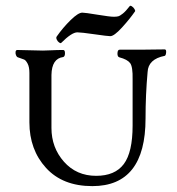

<svg xmlns="http://www.w3.org/2000/svg" viewBox="-20 -620 603 653"><path d="M80 -204V-372Q80 -392 74 -403.5Q68 -415 62 -417.5Q56 -420 41 -425Q37 -426 34.5 -432Q32 -438 33 -444Q34 -450 39 -450Q55 -450 82 -449Q109 -448 126 -448Q138 -448 156 -449Q174 -450 195 -450Q201 -450 201 -439Q201 -428 195 -426Q156 -421 155 -365V-185Q155 -118 197.5 -70Q240 -22 307 -22Q371 -22 401 -62Q431 -102 431 -193V-350Q432 -393 422.5 -405.5Q413 -418 386 -425Q379 -427 379.5 -439Q380 -451 387 -451H459Q474 -451 499 -451.5Q524 -452 540 -452Q546 -452 545 -441.5Q544 -431 540 -430Q484 -419 482 -375Q475 -298 475 -217Q475 13 294 13Q193 13 136.5 -49Q80 -111 80 -204ZM173 -496Q194 -526 220 -551.5Q246 -577 260 -577Q269 -577 311.5 -570Q354 -563 367 -563Q376 -563 382 -564.5Q388 -566 398 -574Q408 -582 421 -599Q423 -602 428.5 -598.5Q434 -595 437.5 -589Q441 -583 439 -581Q421 -555 394.5 -526Q368 -497 355 -497Q346 -497 301 -503.5Q256 -510 243 -510Q224 -510 188 -474Q186 -472 181 -475.5Q176 -479 173 -485.5Q170 -492 173 -496Z"/></svg>

Font: EB Garamond 12 All SC
Style: AllSC
Weight: 400
Version: Version 0.016 ; ttfautohint (v0.97) -l 8 -r 50 -G 200 -x 0 -